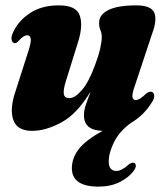

<svg xmlns="http://www.w3.org/2000/svg" viewBox="-20 -478 612 716"><path d="M541.5 -136Q552.5 -136 554.8 -124Q557 -112 547 -97.5Q518 -49 467.5 -19Q425.5 11.5 405.5 51.5Q385.5 91.5 385.5 124.5Q385.5 142.5 393.2 151Q401 159.5 413 159.5Q424 159.5 435.8 153.2Q447.5 147 458 137Q471.5 126 480.5 129.5Q485.5 131.5 486.5 139.2Q487.5 147 478.5 159Q460.5 184 426.2 201Q392 218 348.5 218Q248 218 248 149.5Q248 111.5 273.8 78Q299.5 44.5 363 10Q293 8.5 293 -48.5Q293 -67 301 -90.2Q309 -113.5 318 -137Q268 -53.5 209.5 -21.8Q151 10 100 10Q44 10 29.8 -30.5Q15.5 -71 37 -135L86 -288Q96.5 -320 94.5 -333.2Q92.5 -346.5 81.5 -346.5Q67.5 -346.5 48 -324Q41 -317 35.5 -317Q27 -317 23.5 -328.5Q20 -340 30.5 -361Q51 -403 94 -430.5Q137 -458 199.5 -458Q264 -458 277.2 -420.8Q290.5 -383.5 271.5 -322.5L225.5 -175Q215.5 -142.5 218 -127.2Q220.5 -112 238.5 -112Q259.5 -112 285.2 -141.8Q311 -171.5 334.5 -235.5Q347.5 -270 353.5 -296.5Q359.5 -323 359.5 -340Q359.5 -354 354.5 -365.5Q349.5 -377 349.5 -393Q349.5 -423.5 384.5 -440.8Q419.5 -458 488 -458Q543 -458 555 -431.2Q567 -404.5 547 -351.5L484 -161.5Q472.5 -130 473.8 -117.5Q475 -105 486 -105Q493.5 -105 502.2 -110.2Q511 -115.5 527 -130.5Q535 -136 541.5 -136Z"/></svg>

Font: Fraunces 144pt Soft Black
Style: Italic
Weight: 900
Italic angle: -16°
Version: Version 1.000;[b76b70a41]